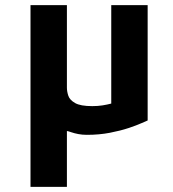

<svg xmlns="http://www.w3.org/2000/svg" viewBox="-20 -519 676 749"><path d="M99 210V-499H241V-177Q241 -162 246.5 -145.5Q252 -129 273 -117Q294 -105 340 -105Q362 -105 380.5 -108Q399 -111 414 -115V-499H556V-49Q553 -48 533 -39Q513 -30 481.5 -19.5Q450 -9 408.5 -1Q367 7 319 7Q301 7 285.5 4Q270 1 258.5 -3Q247 -7 241 -8V210Z"/></svg>

Font: Maven Pro
Style: Bold
Weight: 700
Designer: Joe Prince
Foundry: Joe Prince
Version: Version 2.103